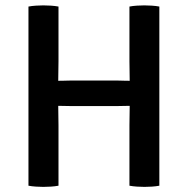

<svg xmlns="http://www.w3.org/2000/svg" viewBox="-20 -708 716 732"><path d="M257.5 -303.5Q253 -303.5 241.5 -303.8Q230 -304 218.5 -304.2Q207 -304.5 202 -304.5Q185 -304.5 168 -304Q151 -303.5 134 -303.5V-401Q151 -401 168 -400.5Q185 -400 202 -400Q207 -400 218.5 -400.2Q230 -400.5 241.5 -400.8Q253 -401 257.5 -401H419Q424 -401 435.2 -400.8Q446.5 -400.5 457.8 -400.2Q469 -400 474.5 -400Q491 -400 508.2 -400.5Q525.5 -401 542.5 -401V-303.5Q525.5 -303.5 508.2 -304Q491 -304.5 474.5 -304.5Q469 -304.5 457.8 -304.2Q446.5 -304 435.2 -303.8Q424 -303.5 419 -303.5ZM203 0Q189.5 2.5 174 3.5Q158.5 4.5 145 4.5Q133.5 4.5 117.5 3.5Q101.5 2.5 88.5 0V-683Q101.5 -685.5 117.5 -686.5Q133.5 -687.5 145 -687.5Q158.5 -687.5 174 -686.5Q189.5 -685.5 203 -683V-474Q203 -453 202.5 -436.8Q202 -420.5 202 -400V-304.5Q202 -284.5 202.5 -268Q203 -251.5 203 -230.5ZM473.5 -230.5Q473.5 -251.5 474 -268Q474.5 -284.5 474.5 -304.5V-400Q474.5 -420.5 474 -436.8Q473.5 -453 473.5 -474V-683Q486.5 -685.5 502 -686.5Q517.5 -687.5 530 -687.5Q542.5 -687.5 558.5 -686.5Q574.5 -685.5 587.5 -683V0Q574 2.5 559.2 3.5Q544.5 4.5 531 4.5Q518 4.5 502.5 3.5Q487 2.5 473.5 0Z"/></svg>

Font: Signika Negative Light Medium
Style: Regular
Weight: 500
Version: Version 2.001